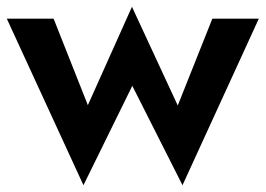

<svg xmlns="http://www.w3.org/2000/svg" viewBox="-24 -515 783 566"><path d="M-4 -460 222 31 366 -262 514 31 739 -460H602L500 -204L365 -495L235 -205L134 -460Z"/></svg>

Font: Jost SemiBold
Style: Regular
Weight: 600
Version: Version 3.710